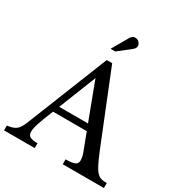

<svg xmlns="http://www.w3.org/2000/svg" viewBox="-231 -1159 1240 1317"><g transform="rotate(30 389.5 -500.5)"><path d="M488 -279H221Q204 -238 192 -206.5Q180 -175 172.5 -152Q165 -129 162 -113Q159 -97 159 -87Q159 -59 177 -48.5Q195 -38 237 -38V0H-6V-38Q17 -41 33.5 -46Q50 -51 62.5 -60Q75 -69 84.5 -83.5Q94 -98 103 -119L363 -770H406L633 -206Q656 -150 673 -116.5Q690 -83 706 -66Q722 -49 740.5 -44Q759 -39 785 -39V0H459V-39Q512 -39 532 -49Q552 -59 552 -82Q552 -92 551 -100.5Q550 -109 547.5 -119Q545 -129 540.5 -141.5Q536 -154 529 -171ZM241 -329H469L358 -624ZM347 -850 415 -968Q431 -1001 456 -1001Q484 -1001 497 -974Q503 -958 497 -945.5Q491 -933 476 -922L384 -850Z"/></g></svg>

Font: SVN-Libre Baskerville
Style: Regular
Weight: 400
Designer: Pablo Impallari, Rodrigo Fuenzalida
Foundry: Pablo Impallari, Rodrigo Fuenzalida
Version: Version 1.000; ttfautohint (v1.8.4)